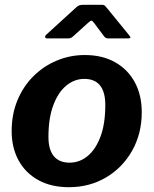

<svg xmlns="http://www.w3.org/2000/svg" viewBox="-20 -769 639 799"><path d="M266.3 10Q193.4 10 139.9 -19.3Q86.3 -48.6 57.4 -101.4Q28.5 -154.3 28.5 -223.1Q28.5 -293.4 52.6 -351.6Q76.8 -409.8 119 -451.8Q161.2 -493.9 216.4 -516.9Q271.6 -540 332.7 -540Q406.3 -540 459.5 -509.7Q512.8 -479.4 541.4 -425.9Q569.9 -372.4 569.9 -302.3Q569.9 -212.6 529.8 -141.7Q489.7 -70.9 421 -30.4Q352.4 10 266.3 10ZM269.6 -92.1Q311.2 -92.1 344.7 -119.7Q378.3 -147.3 398.3 -200.8Q418.2 -254.2 418.2 -332.1Q418.2 -386 396.3 -413.4Q374.4 -440.7 330.7 -440.7Q290.1 -440.7 256.1 -413Q222.1 -385.2 201.9 -331.3Q181.6 -277.3 181.6 -199Q181.6 -146.1 204 -119.1Q226.3 -92.1 269.6 -92.1ZM410.7 -621.1 371.6 -673.3Q364.6 -682.9 360.6 -683Q356.6 -683 346.1 -673.5L285 -618.4Q278.3 -612.2 273.6 -610.7Q269 -609.1 260.4 -609.1H176.4Q168.6 -609.1 167.9 -614.7Q167.3 -620.4 173 -625.1L297.9 -739Q305.1 -745.8 312.1 -747.5Q319.1 -749.1 331.1 -749.1H403.9Q413.5 -749.1 417.9 -743.8Q422.3 -738.6 426.1 -734.4L518 -621.6Q524.5 -613.4 522.3 -611.2Q520.2 -609.1 510.6 -609.1H430.4Q422.9 -609.1 418.8 -612.2Q414.7 -615.2 410.7 -621.1Z"/></svg>

Font: Libre Franklin Thin
Style: Italic
Weight: 100
Italic angle: -8°
Designer: Pablo Impallari, Rodrigo Fuenzalida, Nhung Nguyen
Foundry: Impallari Type
Version: Version 3.000